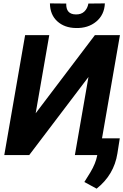

<svg xmlns="http://www.w3.org/2000/svg" viewBox="-20 -919 731 1138"><path d="M542.5 -710.9H690.9L567.4 0H423.8L504.4 -462.9L153.3 0H5.4L128.9 -710.9H272L191.4 -247.6ZM601.6 -898.9Q598.6 -831.1 550.3 -791Q502 -751 429.7 -752.9Q362.3 -753.9 319.6 -792.7Q276.9 -831.5 275.9 -898.9L372.6 -897.9Q370.6 -834.5 428.7 -833.5Q460.4 -832.5 479.5 -850.3Q498.5 -868.2 503.9 -897.9ZM552.7 199.2 480 159.7 515.6 102.5Q546.9 50.3 555.7 4.4L573.7 -99.1H689.9L675.8 -9.3Q655.8 117.2 552.7 199.2Z"/></svg>

Font: RobotoInd
Style: Bold Italic
Weight: 700
Italic angle: -12°
Designer: Google
Version: Version 2.001150; 2014